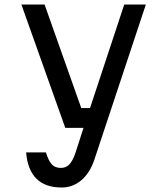

<svg xmlns="http://www.w3.org/2000/svg" viewBox="-20 -618 740 853"><path d="M75 -598H178L341 -138H380L532 -598H628L399 92Q379 151 341 183Q303 215 254 215Q109 215 96 59H184Q195 95 209.5 111.5Q224 128 250 128Q273 128 287.5 113Q302 98 314 65L351 -50H270Z"/></svg>

Font: Martian Mono Light
Style: Regular
Weight: 300
Monospace: yes
Designer: Roman Shamin
Foundry: Evil Martians
Version: Version 1.000; ttfautohint (v1.8.4.7-5d5b)